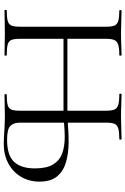

<svg xmlns="http://www.w3.org/2000/svg" viewBox="158 -823 669 1025"><g transform="rotate(90 492.5 -310.5)"><path d="M746.8 4Q730.6 4 705.3 2.5Q680 1 652.9 -0.5Q625.8 -2 603.6 -2Q569.2 -2 539 -1Q508.8 0 485.2 0Q482.4 0 482.4 -6Q482.4 -12 485.2 -12Q522.6 -12 540.9 -17Q559.2 -22 565.1 -37Q571 -52 571 -81V-542Q571 -571 565.1 -586Q559.2 -601 540.4 -607Q521.6 -613 483.2 -613Q480.2 -613 480.2 -619Q480.2 -625 483.2 -625Q506.8 -625 537.1 -623.5Q567.4 -622 603.8 -622Q636.6 -622 667.7 -623.5Q698.8 -625 722.4 -625Q725.4 -625 725.4 -619Q725.4 -613 722.4 -613Q685.4 -613 666.4 -607.5Q647.4 -602 641.1 -587.5Q634.8 -573 634.8 -544V-81Q634.8 -49.6 651.7 -31.7Q668.6 -13.8 727 -13.8Q808.8 -13.8 843.9 -51Q879 -88.2 879 -162.6Q879 -224.2 858.3 -258.8Q837.6 -293.4 800.2 -307.5Q762.8 -321.6 711.8 -321.6Q679.6 -321.6 647.4 -318.6Q615.2 -315.6 592.6 -315.2L590.6 -335Q617 -336 655.9 -339.2Q694.8 -342.4 735.8 -342.4Q796.6 -342.4 844.9 -328.6Q893.2 -314.8 921.4 -281.2Q949.6 -247.6 949.6 -187.6Q949.6 -131.4 923.8 -88.2Q898 -45 852.6 -20.5Q807.2 4 746.8 4ZM34.8 0Q32.8 0 32.8 -6Q32.8 -12 34.8 -12Q72 -12 90.9 -17Q109.8 -22 116.2 -37Q122.6 -52 122.6 -81V-544Q122.6 -573 116.3 -587.5Q110 -602 91.5 -607.5Q73 -613 36 -613Q33.8 -613 33.8 -619Q33.8 -625 36 -625Q60.4 -625 90.6 -623.5Q120.8 -622 153.6 -622Q190.8 -622 220.9 -623.5Q251 -625 275 -625Q277 -625 277 -619Q277 -613 275 -613Q237.6 -613 218.8 -607Q200 -601 193.6 -586Q187.2 -571 187.2 -542V-81Q187.2 -52 193.2 -37Q199.2 -22 218.4 -17Q237.6 -12 275 -12Q277 -12 277 -6Q277 0 275 0Q250 0 220.4 -1Q190.8 -2 153.6 -2Q120.8 -2 90 -1Q59.2 0 34.8 0ZM152.2 -315V-335.8H589.2V-315Z"/></g></svg>

Font: Cormorant Garamond Light
Style: Regular
Weight: 300
Designer: Christian Thalmann (Catharsis Fonts)
Foundry: Catharsis Fonts
Version: Version 4.001